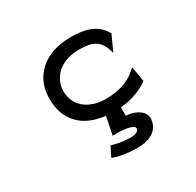

<svg xmlns="http://www.w3.org/2000/svg" viewBox="-153 -634 1073 1052"><g transform="rotate(-30 383.5 -107.5)"><path d="M575 -270 620 -369 618 -371C575 -449 492 -462 416 -462C373 -462 335 -456 299 -444C207 -411 146 -338 146 -226C146 -192 151 -160 162 -131C190 -58 256 -4 368 8L345 121H353C400 119 479 126 479 151C479 171 456 179 424 179C385 179 341 171 312 162L308 161L278 222L282 224C321 239 374 247 430 247C515 247 566 212 573 150C579 100 526 68 472 63C469 63 467 62 462 62V9C539 2 597 -23 639 -53L641 -55L625 -150L595 -125C555 -94 496 -72 416 -72C388 -72 363 -75 340 -83C276 -104 233 -153 233 -226C233 -248 238 -268 247 -287C272 -340 330 -380 422 -380C509 -380 549 -358 571 -283Z"/></g></svg>

Font: Charger Monospace
Style: Regular
Weight: 400
Designer: Jasper
Foundry: Cannot Into Space Fonts
Version: Version 0.980